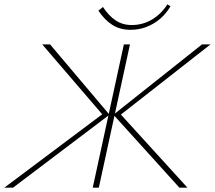

<svg xmlns="http://www.w3.org/2000/svg" viewBox="-32 -862 987 882"><path d="M-12 0 451 -347 447 -326 162 -658H198L471 -335L28 0ZM394 0 537 -658H565L422 0ZM792 0 489 -335 896 -658H935L511 -326L514 -346L829 0ZM568 -725Q519 -725 483.5 -748Q448 -771 420 -813L441 -830Q467 -790 499 -768.5Q531 -747 573 -747Q624 -747 666.5 -772.5Q709 -798 737 -842L751 -833Q732 -800 704 -776Q676 -752 641.5 -738.5Q607 -725 568 -725Z"/></svg>

Font: Ysabeau Infant Thin
Style: Italic
Weight: 250
Italic angle: -12°
Designer: Christian Thalmann (Catharsis Fonts)
Version: Version 2.001;gftools[0.9.30]; featfreeze: ss01,ss02,lnum